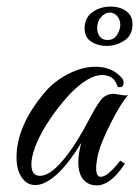

<svg xmlns="http://www.w3.org/2000/svg" viewBox="-20 -559 421 581"><path d="M273 2Q251 2 237 -11Q217 -28 217 -68Q217 -94 226 -127Q192 -70 155 -34Q117 1 87 1Q61 1 46 -22Q30 -44 30 -83Q30 -178 115 -279Q129 -296 147 -310Q165 -324 186 -335Q229 -357 269 -357Q318 -357 347 -325Q354 -318 354 -309Q354 -292 336 -296Q326 -332 289 -332Q247 -332 190 -273Q170 -251 152 -227.5Q134 -204 118 -178Q75 -106 75 -61Q75 -27 101 -27Q130 -27 168 -71Q189 -95 211 -130Q233 -165 257 -211Q267 -230 275 -242Q283 -254 288 -260Q304 -276 326 -275L346 -272Q359 -269 368 -271Q359 -262 346.5 -242.5Q334 -223 318 -192Q301 -159 290 -132Q279 -105 275 -84Q273 -74 272 -65.5Q271 -57 271 -50Q271 -24 285 -24Q305 -24 340 -68L344 -73L358 -64L354 -58Q313 2 273 2ZM302 -420Q276 -420 256 -433Q236 -446 236 -473Q236 -505 259.5 -522Q283 -539 314 -539Q344 -539 362.5 -525Q381 -511 381 -486Q381 -452 356 -436Q331 -420 302 -420ZM305 -438Q325 -438 334.5 -454Q344 -470 344 -483Q344 -500 334.5 -510.5Q325 -521 312 -521Q298 -521 286 -507.5Q274 -494 274 -474Q274 -459 282 -448.5Q290 -438 305 -438Z"/></svg>

Font: Carattere
Style: Regular
Weight: 400
Designer: Robert E. Leuschke
Foundry: Robert E. Leuschke
Version: Version 1.010; ttfautohint (v1.8.3)